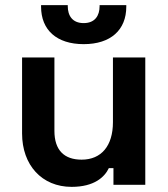

<svg xmlns="http://www.w3.org/2000/svg" viewBox="-20 -720 656 748"><path d="M259 8C348 8 388 -31 404 -65H422V0H546V-496H420V-244C420 -152 375 -98 298 -98C230 -98 192 -135 192 -210V-496H66V-200C66 -77 143 8 259 8ZM140 -694C140 -603 201 -548 306 -548C411 -548 472 -603 472 -694V-700H368V-696C368 -659 350 -630 306 -630C262 -630 244 -659 244 -696V-700H140Z"/></svg>

Font: Meta Space
Style: Bold
Weight: 700
Designer: Meta Pool / Florian Karsten
Foundry: Meta Pool / Florian Karsten
Version: Version 2.000;Glyphs 3.1.1 (3137)